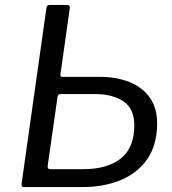

<svg xmlns="http://www.w3.org/2000/svg" viewBox="-20 -762 701 782"><path d="M78 0Q66 0 68 -14L169 -729Q170 -736 173 -739Q176 -742 183 -742H251Q267 -742 264 -727L226 -458Q225 -449 234 -449H385Q455 -449 508 -427.5Q561 -406 590.5 -364Q620 -322 620 -259Q620 -174 581.5 -116.5Q543 -59 474 -29.5Q405 0 313 0ZM185 -73H319Q417 -73 472 -116.5Q527 -160 527 -252Q527 -319 483 -349Q439 -379 366 -379H225Q215 -379 214 -365L174 -85Q173 -73 185 -73Z"/></svg>

Font: Libre Franklin
Style: Italic
Weight: 400
Italic angle: -8°
Designer: Pablo Impallari, Rodrigo Fuenzalida, Nhung Nguyen
Foundry: Impallari Type
Version: Version 3.000